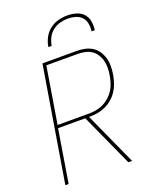

<svg xmlns="http://www.w3.org/2000/svg" viewBox="-171 -1054 942 1154"><g transform="rotate(-20 300.0 -477.5)"><path d="M43 0 164 -735H383Q410 -735 435.5 -729.5Q461 -724 482 -710.5Q503 -697 517 -676Q531 -655 538 -630Q545 -605 544.5 -578.5Q544 -552 540 -525Q535 -500 527 -475Q519 -450 504.5 -427.5Q490 -405 469.5 -387Q449 -369 424.5 -357.5Q400 -346 374.5 -341.5Q349 -337 324 -337H317L470 0H446L293 -337H119L64 0ZM123 -356H324Q347 -356 370 -360Q393 -364 415 -374.5Q437 -385 456 -402Q475 -419 488 -439.5Q501 -460 508 -482.5Q515 -505 519 -528Q523 -552 523.5 -575.5Q524 -599 518.5 -621Q513 -643 501 -662Q489 -681 470.5 -693.5Q452 -706 429.5 -711Q407 -716 383 -716H182ZM231 -815Q235 -844 249.5 -872Q264 -900 288.5 -919.5Q313 -939 343 -947Q373 -955 402 -955Q431 -955 458.5 -947Q486 -939 504 -919.5Q522 -900 527 -872Q532 -844 528 -815H507Q511 -840 506.5 -864.5Q502 -889 486.5 -905.5Q471 -922 447.5 -929Q424 -936 399 -936Q374 -936 348.5 -929Q323 -922 301.5 -905.5Q280 -889 268 -864.5Q256 -840 252 -815Z"/></g></svg>

Font: Iosevka SS04 Th Ex Obl
Style: Regular
Weight: 100
Width: 7
Italic angle: -9°
Monospace: yes
Designer: Belleve Invis
Foundry: Belleve Invis
Version: Version 19.0.0; ttfautohint (v1.8.4)